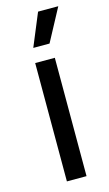

<svg xmlns="http://www.w3.org/2000/svg" viewBox="-109 -724 434 765"><g transform="rotate(-15 108.0 -341.5)"><path d="M148.8 0H67.8V-488.2H148.8ZM76.4 -549.2 131.9 -683.1H214.9V-682.4L143.1 -548.4H76.4Z"/></g></svg>

Font: Anek Malayalam Medium
Style: Regular
Weight: 500
Designer: Maithili Shingre (Malayalam) & Yesha Goshar (Latin)
Foundry: Ek Type
Version: Version 1.003